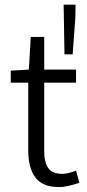

<svg xmlns="http://www.w3.org/2000/svg" viewBox="-20 -777 367 810"><path d="M25.4 -428.2V-479L101.6 -483.4L109.9 -621.1H166.5V-483.4H300.8V-428.2H166.5V-140.6Q166.5 -92.3 183.6 -67.9Q200.7 -43.5 243.7 -43.5Q265.1 -43.5 300.8 -57.1L314.9 -5.9Q261.7 12.2 230 12.2Q159.2 12.2 129.2 -28.3Q99.1 -68.8 99.1 -143.1V-428.2ZM248.5 -757.3H298.8L297.9 -703.6L286.6 -547.9H252Z"/></svg>

Font: Varta
Style: Light
Weight: 300
Designer: Joana Correia, Viktoriya Grabowska, Eben Sorkin
Foundry: Sorkin Type
Version: Version 1.002; ttfautohint (v1.3) -l 8 -r 24 -G 200 -x 12 -H